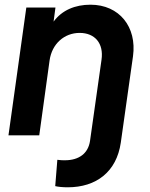

<svg xmlns="http://www.w3.org/2000/svg" viewBox="-20 -576 640 817"><path d="M268 221C390 221 476 155 494 31L546 -337C563 -461 488 -556 365 -556C300 -556 244 -533 208 -484L216 -544H92L16 0H147L191 -319C201 -390 254 -436 319 -436C384 -436 422 -391 412 -322L363 24C355 77 316 106 256 106C248 106 236 106 224 104L215 216C227 219 247 221 268 221Z"/></svg>

Font: Mluvka Bold
Style: Italic
Weight: 700
Italic angle: -8°
Designer: Modified by Jiří Krblich, Original typeface by Gumpita Rahayu
Foundry: Gumpita Rahayu & Jiří Krblich
Version: Version 2.000;Glyphs 3.1.1 (3134)